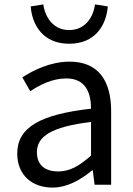

<svg xmlns="http://www.w3.org/2000/svg" viewBox="-20 -836 604 869"><path d="M217 13C284 13 345 -22 397 -65H400L408 0H483V-334C483 -468 427 -557 295 -557C208 -557 131 -518 81 -486L117 -423C160 -452 217 -481 280 -481C369 -481 392 -414 392 -344C161 -318 58 -259 58 -141C58 -43 126 13 217 13ZM243 -60C189 -60 147 -85 147 -147C147 -217 209 -262 392 -284V-132C339 -85 296 -60 243 -60ZM293 -638C413 -638 461 -724 468 -807L410 -816C402 -758 366 -700 293 -700C221 -700 184 -758 176 -816L119 -807C125 -724 174 -638 293 -638Z"/></svg>

Font: Noto Sans CJK KR Regular
Style: Regular
Weight: 400
Designer: Ryoko NISHIZUKA (kana & ideographs); Paul D. Hunt (Latin, Greek & Cyrillic); Wenlong ZHANG (bopomofo); Sandoll Communica
Foundry: Adobe Systems Incorporated
Version: Version 1.004;PS 1.004;hotconv 1.0.82;makeotf.lib2.5.63406